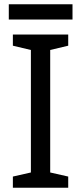

<svg xmlns="http://www.w3.org/2000/svg" viewBox="-20 -875 379 895"><path d="M298 0H40V-52L124 -71V-642L40 -662V-714H298V-662L214 -642V-71L298 -52ZM318 -855V-784H21V-855Z"/></svg>

Font: Noto Sans Old North Arabian
Style: Regular
Weight: 400
Designer: Monotype Design Team
Foundry: Monotype Imaging Inc.
Version: Version 2.001; ttfautohint (v1.8.4.7-5d5b)